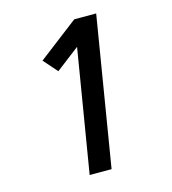

<svg xmlns="http://www.w3.org/2000/svg" viewBox="-109 -825 819 914"><g transform="rotate(-15 300.0 -367.5)"><path d="M220 0 320 -605 204 -516 144 -584 341 -735H449L328 0Z"/></g></svg>

Font: Iosevka Aile Semibold
Style: Italic
Weight: 600
Italic angle: -9°
Designer: Belleve Invis
Foundry: Belleve Invis
Version: Version 31.1.0; ttfautohint (v1.8.4)